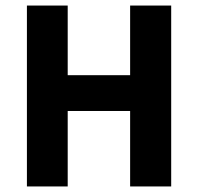

<svg xmlns="http://www.w3.org/2000/svg" viewBox="-20 -672 714 692"><path d="M77 0V-652H224V-401H449V-652H597V0H449V-272H224V0Z"/></svg>

Font: TypoPRO Source Sans Pro
Style: Bold
Weight: 700
Designer: Paul D. Hunt
Foundry: Adobe Systems Incorporated
Version: Version 2.020;PS 2.000;hotconv 1.0.86;makeotf.lib2.5.63406